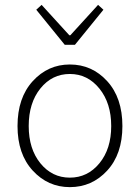

<svg xmlns="http://www.w3.org/2000/svg" viewBox="-20 -757 575 789"><path d="M267 12Q177 12 114.5 -56Q52 -124 52 -239Q52 -355 114.5 -423.5Q177 -492 267 -492Q358 -492 420.5 -423.5Q483 -355 483 -239Q483 -124 420.5 -56Q358 12 267 12ZM98 -239Q98 -145 146 -86Q194 -27 267 -27Q340 -27 388.5 -86Q437 -145 437 -239Q437 -333 388.5 -393Q340 -453 267 -453Q194 -453 146 -393.5Q98 -334 98 -239ZM246 -573 129 -717 151 -737 265 -612H269L383 -737L405 -717L288 -573Z"/></svg>

Font: Toshiba Sans Light
Style: Regular
Weight: 300
Designer: Paul D. Hunt
Foundry: Toshiba Corporation
Version: Version 2.020;PS 2.0;hotconv 1.0.86;makeotf.lib2.5.63406